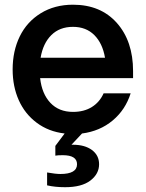

<svg xmlns="http://www.w3.org/2000/svg" viewBox="-20 -552 613 808"><path d="M253.9 235.8Q211.4 235.8 178.2 228V173.8Q213.9 180.2 233.9 180.2Q304.2 180.2 304.2 139.2Q304.2 101.1 244.1 101.1Q222.7 101.1 212.9 103V62L252 9.8Q184.6 2 134.8 -35.2Q85 -72.3 59.1 -130.1Q33.2 -188 33.2 -259.8Q33.2 -337.4 63.2 -398.9Q93.3 -460.4 151.6 -496.3Q210 -532.2 287.1 -532.2Q403.8 -532.2 471.9 -455.3Q540 -378.4 540 -252.9V-223.1H148.9Q156.2 -157.2 192.1 -119.1Q228 -81.1 287.1 -81.1Q333.5 -81.1 366.5 -101.6Q399.4 -122.1 416 -159.2H529.8Q507.8 -89.8 454.1 -44.9Q400.4 0 325.2 9.8L280.8 57.1H287.1Q336.9 57.1 366.9 79.3Q397 101.6 397 139.2Q397 179.7 360.4 207.8Q323.7 235.8 253.9 235.8ZM150.9 -309.1H421.9Q411.6 -369.6 377 -404.3Q342.3 -439 287.1 -439Q231 -439 196 -404.3Q161.1 -369.6 150.9 -309.1Z"/></svg>

Font: Aspekta 550
Style: Regular
Weight: 550
Designer: Ivo Dolenc
Version: Version 2.000